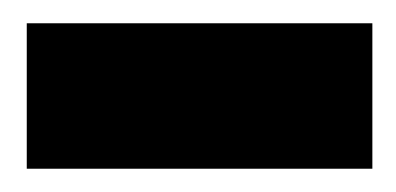

<svg xmlns="http://www.w3.org/2000/svg" viewBox="-20 -715 340 165"><path d="M3 -570V-695H300V-570Z"/></svg>

Font: Pixelify Sans SemiBold
Style: Regular
Weight: 600
Designer: Stefie Justprince
Foundry: Typecalism Foundryline
Version: Version 1.000